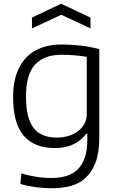

<svg xmlns="http://www.w3.org/2000/svg" viewBox="-20 -788 630 1027"><path d="M285 -52Q316 -52 345 -60.5Q374 -69 396 -85.5Q418 -102 431 -124.5Q444 -147 444 -176V-484Q415 -489 380.5 -492Q346 -495 308 -495Q216 -495 167.5 -442.5Q119 -390 119 -272Q119 -155 159.5 -103.5Q200 -52 285 -52ZM259 219Q214 219 170 213Q126 207 89 196L94 140Q132 151 172.5 157.5Q213 164 254 164Q297 164 332.5 154Q368 144 393.5 120Q419 96 433 56.5Q447 17 447 -42V-73H442Q413 -35 371 -15.5Q329 4 273 4Q164 4 107 -62Q50 -128 50 -269Q50 -340 68.5 -393Q87 -446 121 -481Q155 -516 202.5 -533Q250 -550 309 -550Q356 -550 408 -544.5Q460 -539 511 -525V-50Q511 30 491 81.5Q471 133 437 164Q403 195 357 207Q311 219 259 219ZM151 -694 307 -768 464 -694V-636L308 -709L151 -636Z"/></svg>

Font: EncodeSans
Style: Light
Weight: 300
Designer: Pablo Impallari, Andres Torresi
Foundry: Pablo Impallari, Andres Torresi
Version: Version 1.000; ttfautohint (v1.4.1)